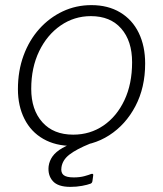

<svg xmlns="http://www.w3.org/2000/svg" viewBox="-20 -560 638 750"><path d="M262 10Q197 10 149 -17.5Q101 -45 75.5 -95.5Q50 -146 50 -212Q50 -283 72 -343Q94 -403 133.5 -447Q173 -491 225 -515.5Q277 -540 337 -540Q402 -540 449.5 -511.5Q497 -483 522 -431.5Q547 -380 547 -312Q547 -218 509 -145.5Q471 -73 406.5 -31.5Q342 10 262 10ZM266 -34Q332 -34 384 -69.5Q436 -105 466 -168.5Q496 -232 496 -317Q496 -400 453.5 -448.5Q411 -497 335 -497Q270 -497 217 -460.5Q164 -424 133 -360Q102 -296 102 -213Q102 -131 145.5 -82.5Q189 -34 266 -34ZM170 89Q173 68 185.5 50.5Q198 33 224 18Q250 3 293 -9L332 1Q278 23 251 44Q224 65 220 94Q217 114 228 123.5Q239 133 268 133Q292 133 310 128Q328 123 335 120Q340 118 342.5 119.5Q345 121 344 126L341 148Q340 152 338.5 154Q337 156 335 157Q322 162 300.5 166Q279 170 255 170Q206 170 186 147Q166 124 170 89Z"/></svg>

Font: Libre Franklin ExtraLight
Style: Italic
Weight: 250
Italic angle: -8°
Designer: Pablo Impallari, Rodrigo Fuenzalida, Nhung Nguyen
Foundry: Impallari Type
Version: Version 3.000